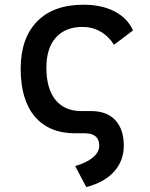

<svg xmlns="http://www.w3.org/2000/svg" viewBox="-20 -547 626 802"><path d="M340.3 234.4 293.9 146.5Q341.8 132.8 368.2 110.6Q394.5 88.4 394.5 61.5Q394.5 11.2 337.4 9.8H293.9Q185.1 9.8 125.7 -59.8Q66.4 -129.4 66.4 -259.8Q66.4 -386.7 134.5 -457Q202.6 -527.3 329.1 -527.3Q404.8 -527.3 458.7 -499.3Q512.7 -471.2 535.6 -419.9L456.1 -359.9Q434.1 -395.5 399.9 -415Q365.7 -434.6 325.2 -434.6Q253.4 -434.6 213.6 -390.4Q173.8 -346.2 173.8 -264.6Q173.8 -176.3 211.9 -129.6Q250 -83 320.3 -83H364.3Q427.7 -82 462.4 -44.2Q497.1 -6.3 497.1 61.5Q497.1 125 456.1 170.2Q415 215.3 340.3 234.4Z"/></svg>

Font: Cascadia Mono PL
Style: Regular
Weight: 400
Monospace: yes
Designer: Aaron Bell
Foundry: Saja Typeworks
Version: Version 2404.023; ttfautohint (v1.8.4)